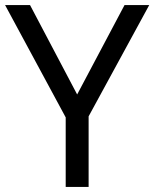

<svg xmlns="http://www.w3.org/2000/svg" viewBox="-20 -734 606 754"><path d="M283 -363 469 -714H566L328 -277V0H238V-273L0 -714H98Z"/></svg>

Font: hexltamil05
Style: Book
Weight: 400
Designer: Jelle Bosma - Monotype Design Team
Foundry: Monotype Imaging Inc.
Version: Version 2.003